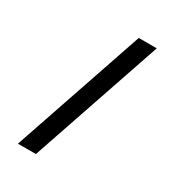

<svg xmlns="http://www.w3.org/2000/svg" viewBox="-235 -982 1170 1286"><g transform="rotate(30 350.0 -339.0)"><path d="M593 -848 246 170H107L454 -848Z"/></g></svg>

Font: Martian Mono SemiExpanded SemiBold
Style: Regular
Weight: 600
Monospace: yes
Version: Version 0.930